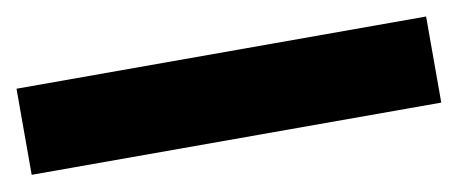

<svg xmlns="http://www.w3.org/2000/svg" viewBox="-29 -72 635 266"><g transform="rotate(-10 288.0 60.5)"><path d="M576.2 121.1H0V0H576.2Z"/></g></svg>

Font: Pretendard GOV ExtraBold
Style: Regular
Weight: 800
Designer: Base glyphs from Inter by Rasmus Andersson; Hangeul glyphs from Noto Sans CJK(Source Han Sans) by Jang Soo-young and Kan
Foundry: Kil Hyung-jin
Version: Version 1.309